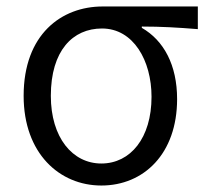

<svg xmlns="http://www.w3.org/2000/svg" viewBox="-20 -560 644 593"><path d="M293 13C424 13 527 -85 527 -254C527 -359 486 -435 418 -474V-478C478 -478 529 -475 591 -470V-540H297C170 -540 53 -454 53 -264C53 -86 164 13 293 13ZM293 -55C204 -55 137 -135 137 -264C137 -404 205 -472 295 -472C392 -472 448 -373 448 -261C448 -134 383 -55 293 -55Z"/></svg>

Font: Noto Sans CJK SC DemiLight
Style: Regular
Weight: 350
Designer: Ryoko NISHIZUKA 西塚涼子 (kana, bopomofo & ideographs); Paul D. Hunt (Latin, Greek & Cyrillic); Sandoll Communications 산돌커뮤니
Foundry: Adobe
Version: Version 2.004;hotconv 1.0.118;makeotfexe 2.5.65603